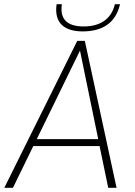

<svg xmlns="http://www.w3.org/2000/svg" viewBox="-24 -891 640 911"><path d="M-3.5 0H37.5L134 -198H448.5L489.5 0H529L378.5 -697H342.5ZM150.5 -231 355.5 -651 442 -231ZM244.5 -871C231.5 -779.5 284.5 -742 368 -742C462 -742 524.5 -781.5 545.5 -871H521C504.5 -799.5 449.5 -765.5 373.5 -765.5C292.5 -765.5 259.5 -801.5 269.5 -871Z"/></svg>

Font: HK Grotesk ExtraLight
Style: Italic
Weight: 200
Italic angle: -16°
Designer: Alfredo Marco Pradil
Foundry: Hanken Design Co.
Version: Version 3.001;FEAKit 1.0